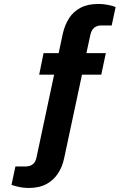

<svg xmlns="http://www.w3.org/2000/svg" viewBox="-20 -752 639 961"><path d="M122.8 188.9Q101.6 188.9 77.1 184.2Q52.7 179.4 37.6 173.2L57.1 81.3H106.2Q131.4 81.3 145 69.5Q158.6 57.8 163 34.5L250.9 -378.3H176.1L198 -485.9H273.6L294.4 -583.7Q304.2 -626.7 325.4 -660.3Q346.7 -693.8 383.1 -713.1Q419.6 -732.3 472.7 -732.3Q494.7 -732.3 519.5 -727.7Q544.4 -723.1 558.7 -716.7L539.1 -624.7H489.2Q464.8 -624.7 451.2 -613Q437.6 -601.3 432.4 -578L412.4 -485.9H509.7L486.9 -378.3H390.4L301 40.2Q292.3 82.5 270.1 116.3Q248 150.2 211.9 169.5Q175.9 188.9 122.8 188.9Z"/></svg>

Font: Archivo Variable SemiBold
Style: Regular
Weight: 600
Designer: Hector Gatti
Foundry: Omnibus-Type
Version: Version 2.001